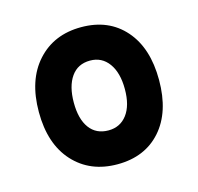

<svg xmlns="http://www.w3.org/2000/svg" viewBox="-73 -789 613 594"><g transform="rotate(-15 233.0 -492.5)"><path d="M234.5 -273Q147 -273 93.8 -331.2Q40.5 -389.5 40.5 -492Q40.5 -594.5 93.8 -653.2Q147 -712 234.5 -712Q322.5 -712 374 -653.2Q425.5 -594.5 425.5 -492Q425.5 -389.5 374 -331.2Q322.5 -273 234.5 -273ZM234.5 -381.5Q272 -381.5 294 -410.5Q316 -439.5 316 -492Q316 -544.5 294 -574.8Q272 -605 234.5 -605Q195 -605 173.8 -574.8Q152.5 -544.5 152.5 -492Q152.5 -439.5 173.8 -410.5Q195 -381.5 234.5 -381.5Z"/></g></svg>

Font: Overpass ExtraBold
Style: Regular
Weight: 800
Designer: Delve Withrington, Dave Bailey, Thomas Jockin
Foundry: Delve Fonts LLC
Version: Version 4.000; ttfautohint (v1.8.3)